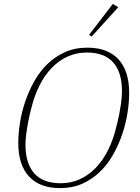

<svg xmlns="http://www.w3.org/2000/svg" viewBox="-20 -955 719 987"><path d="M292 -13Q345 -13 390 -33.5Q435 -54 471.5 -91.5Q508 -129 535 -182.5Q562 -236 578 -303Q588 -342 593.5 -371Q599 -400 602 -422Q605 -444 606 -459.5Q607 -475 607 -487Q607 -583 562 -634Q517 -685 426 -685Q373 -685 328 -664.5Q283 -644 246.5 -606.5Q210 -569 183 -515.5Q156 -462 140 -395Q130 -356 124.5 -327Q119 -298 116 -276Q113 -254 112 -238.5Q111 -223 111 -211Q111 -115 156 -64Q201 -13 292 -13ZM289 12Q184 12 129 -48Q74 -108 74 -220Q74 -268 82.5 -323Q91 -378 109.5 -432.5Q128 -487 156 -537Q184 -587 223.5 -625.5Q263 -664 314 -687Q365 -710 429 -710Q534 -710 589 -650Q644 -590 644 -478Q644 -430 635.5 -375Q627 -320 608.5 -265.5Q590 -211 562 -161Q534 -111 494.5 -72.5Q455 -34 404 -11Q353 12 289 12ZM438 -776 560 -935 588 -918 451 -767Z"/></svg>

Font: IBM Plex Serif ExtLt
Style: Italic
Weight: 200
Italic angle: -14°
Designer: Mike Abbink, Paul van der Laan, Pieter van Rosmalen
Foundry: Bold Monday
Version: Version 3.001